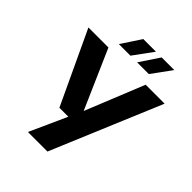

<svg xmlns="http://www.w3.org/2000/svg" viewBox="-245 -1025 1160 1160"><g transform="rotate(45 335.5 -445.0)"><path d="M198 0 325 -281 334 -297 499 -705H661L365 0ZM229 -238 10 -705H181L357 -304H375V-238ZM367 -764 451 -890H559L467 -764ZM211 -764 294 -890H402L310 -764Z"/></g></svg>

Font: TikTok Sans 24pt
Style: Bold
Weight: 700
Version: Version 4.000